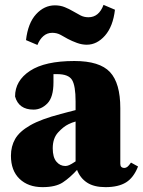

<svg xmlns="http://www.w3.org/2000/svg" viewBox="-20 -754 588 790"><path d="M414 16Q367 16 338.5 -2.5Q310 -21 297 -55Q268 -23 238.5 -3.5Q209 16 155 16Q96 16 60.5 -18Q25 -52 25 -113Q25 -152 42.5 -182.5Q60 -213 104.5 -238.5Q149 -264 230 -285Q242 -288 258 -292.5Q274 -297 291 -301V-337Q291 -401 276.5 -425Q262 -449 215 -449Q211 -449 207.5 -449Q204 -449 200 -449V-415Q200 -354 175 -328.5Q150 -303 118 -303Q57 -303 42 -357Q42 -422 103.5 -462.5Q165 -503 286 -503Q390 -503 432.5 -457.5Q475 -412 475 -309V-80Q475 -63 492 -63Q498 -63 504 -67.5Q510 -72 519 -85L548 -69Q530 -23 498.5 -3.5Q467 16 414 16ZM197 -144Q197 -107 212 -89Q227 -71 249 -71Q256 -71 264.5 -74.5Q273 -78 291 -90V-254Q276 -250 262 -243Q241 -233 219 -209Q197 -185 197 -144ZM87 -589Q95 -659 128.5 -695.5Q162 -732 206 -732Q228 -732 246.5 -724.5Q265 -717 280 -708Q297 -698 311.5 -690.5Q326 -683 344 -683Q387 -683 406 -734L453 -714Q445 -645 412 -607.5Q379 -570 337 -570Q317 -570 296.5 -577.5Q276 -585 259 -594Q245 -602 229.5 -610.5Q214 -619 195 -619Q174 -619 158.5 -605.5Q143 -592 134 -569Z"/></svg>

Font: Source Serif Pro Black
Style: Regular
Weight: 900
Designer: Frank Grießhammer
Foundry: Adobe Systems Incorporated
Version: Version 3.001;hotconv 1.0.111;makeotfexe 2.5.65597